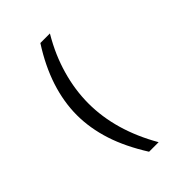

<svg xmlns="http://www.w3.org/2000/svg" viewBox="-255 -870 1112 1112"><g transform="rotate(-45 301.0 -313.5)"><path d="M290.5 131.8Q215.8 13.2 180.7 -94.7Q144.5 -206.1 144.5 -314Q144.5 -420.9 180.7 -533.2Q199.2 -589.4 226.1 -644.8Q252.9 -700.2 290.5 -758.8H368.7Q334 -699.7 310.8 -645.8Q287.6 -591.8 272 -537.1Q239.7 -424.8 239.7 -314Q239.7 -92.3 368.7 131.8Z"/></g></svg>

Font: Vazir Code Hack
Style: Code-Hack
Weight: 400
Foundry: DejaVu fonts team - Redesigned by Saber Rastikerdar
Version: Version 1.1.2